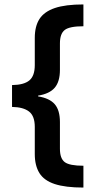

<svg xmlns="http://www.w3.org/2000/svg" viewBox="-20 -695 421 865"><path d="M355.8 150Q275 150 226.7 134.2Q178.3 118.3 157.5 84.6Q136.7 50.8 136.7 -0.8V-123.3Q136.7 -172.5 110.8 -192.5Q85 -212.5 34.2 -213.3V-311.7Q88.3 -312.5 112.5 -332.9Q136.7 -353.3 136.7 -401.7V-524.2Q136.7 -576.7 157.9 -609.6Q179.2 -642.5 227.1 -658.8Q275 -675 355.8 -675V-576.7Q293.3 -576.7 271.7 -560Q250 -543.3 250 -499.2V-380Q250 -327.5 226.7 -300Q203.3 -272.5 151.7 -264.2V-260.8Q203.3 -252.5 226.7 -225.4Q250 -198.3 250 -145V-25Q250 19.2 271.7 35.4Q293.3 51.7 355.8 51.7Z"/></svg>

Font: Funnel Sans SemiBold
Style: Regular
Weight: 600
Designer: NORD ID, Kristian Moeller
Foundry: Dicotype
Version: Version 1.000